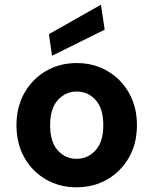

<svg xmlns="http://www.w3.org/2000/svg" viewBox="-20 -784 652 816"><path d="M305 12Q233 12 175 -21.5Q117 -55 83.5 -114.5Q50 -174 50 -252Q50 -329 83.5 -388.5Q117 -448 175 -482Q233 -516 306 -516Q379 -516 437 -482Q495 -448 528.5 -388.5Q562 -329 562 -252Q562 -174 528 -114.5Q494 -55 436 -21.5Q378 12 305 12ZM305 -109Q353 -109 386 -145Q419 -181 419 -252Q419 -323 386.5 -359Q354 -395 306 -395Q259 -395 226 -359Q193 -323 193 -252Q193 -181 225.5 -145Q258 -109 305 -109ZM201 -547 188 -639 409 -764 425 -658Z"/></svg>

Font: DM Sans ExtraBold
Style: Regular
Weight: 800
Designer: Colophon Foundry, Jonny Pinhorn
Foundry: Colophon Foundry
Version: Version 4.004; ttfautohint (v1.8.4.7-5d5b)